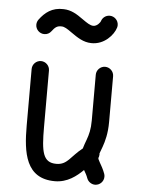

<svg xmlns="http://www.w3.org/2000/svg" viewBox="-52 -762 593 808"><g transform="rotate(5 244.0 -357.5)"><path d="M71.8 -457V-217.8C71.8 -103.5 86.4 4.9 210 4.9C263.2 4.9 300.8 -25.4 328.6 -52.7C335.4 -41 340.8 -31.7 345.2 -19.5C350.1 -5.9 363.8 4.9 379.9 4.9C399.9 4.9 416.5 -11.7 416.5 -31.7C416.5 -36.1 416 -39.6 414.6 -43.9C408.2 -62 398.4 -79.1 391.6 -90.8C385.3 -101.6 384.3 -105.5 384.3 -108.4C386.2 -112.8 387.7 -118.2 387.7 -123.5C387.7 -125 387.7 -126 387.2 -127.9L397.9 -156.7C406.7 -181.2 416 -214.8 416 -263.2V-456.5C416 -476.6 399.4 -493.2 379.4 -493.2C359.4 -493.2 342.8 -476.6 342.8 -456.5V-263.2C342.8 -225.6 336.4 -202.6 328.6 -181.2C323.7 -167.5 318.8 -155.3 315.4 -142.6C266.6 -104.5 256.8 -68.4 210 -68.4C152.8 -68.4 145 -113.3 145 -217.8V-457C145 -477.1 128.4 -493.7 108.4 -493.7C88.4 -493.7 71.8 -477.1 71.8 -457ZM344.7 -682.6C343.8 -679.2 331.1 -660.2 314 -660.6C300.8 -661.1 288.1 -669.9 267.1 -684.6C240.7 -703.6 216.8 -718.8 184.1 -719.7C134.8 -721.7 105.5 -697.3 82.5 -666.5C78.1 -660.6 75.2 -652.8 75.2 -644.5C75.2 -624.5 91.8 -607.9 111.8 -607.9C124 -607.9 134.3 -613.3 141.1 -622.6C153.8 -639.6 163.1 -647.5 182.1 -646.5C193.8 -646.5 206.1 -638.7 225.1 -625C252.9 -605.5 278.3 -587.9 312 -587.4C366.7 -585.9 405.8 -630.4 415 -662.1C416 -665.5 416.5 -668.9 416.5 -672.4C416.5 -692.4 399.9 -709 379.9 -709C363.3 -709 349.1 -697.8 344.7 -682.6Z"/></g></svg>

Font: Velvelyne
Style: Regular
Weight: 400
Designer: Manon Van der Borght et Mariel Nils
Foundry: Velvetyne
Version: Version 1.070;Glyphs 3.3.1 (3343)